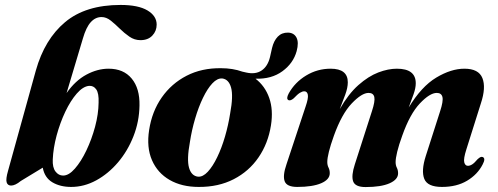

<svg xmlns="http://www.w3.org/2000/svg" viewBox="-20 -745 2014 777"><path d="M315.5 -589.5 249.5 -368.5Q285 -419 329.8 -443Q374.5 -467 419.5 -467Q480 -467 513 -427Q546 -387 544.5 -318Q543.5 -253 520.2 -193.8Q497 -134.5 457.8 -88.2Q418.5 -42 369.5 -15.2Q320.5 11.5 268 11.5Q223.5 11.5 192 -7.2Q160.5 -26 153 -66.5L64 -12.5Q41.5 6 24.5 6Q10.5 5.5 6.8 -7.5Q3 -20.5 12.5 -53.5L125 -459.5Q160.5 -586 243.5 -655.5Q326.5 -725 468 -725Q539.5 -725 576.8 -702.8Q614 -680.5 614 -645.5Q614 -619.5 596.5 -601Q579 -582.5 548.5 -582.5Q524 -582.5 503.5 -596.8Q483 -611 464.5 -629.2Q446 -647.5 428 -661.8Q410 -676 391 -676Q366 -676 347.2 -655.2Q328.5 -634.5 315.5 -589.5ZM340 -397.5Q315.5 -395 290.5 -366.2Q265.5 -337.5 244.2 -292.8Q223 -248 209.2 -197Q195.5 -146 193.5 -99.5Q192 -67.5 204.5 -51Q217 -34.5 235.5 -34.5Q258.5 -34.5 283.2 -62.8Q308 -91 329.5 -136Q351 -181 364.8 -232.2Q378.5 -283.5 379 -329.5Q380.5 -367.5 369.5 -383.2Q358.5 -399 340 -397.5Z M874.5 -469Q922 -469 961 -455Q965.5 -454.5 976.5 -451.5Q1014 -443 1038.8 -459.8Q1063.5 -476.5 1072.5 -513.5L1081 -551Q1088 -580 1104.2 -596.8Q1120.5 -613.5 1145.5 -613Q1169.5 -612.5 1179.8 -593Q1190 -573.5 1180.5 -538Q1167 -489 1123 -456.8Q1079 -424.5 1014 -426.5Q1052.5 -397 1069.5 -348.8Q1086.5 -300.5 1076.5 -237.5Q1065 -164.5 1026.2 -108Q987.5 -51.5 925.8 -19.8Q864 12 784 11.5Q715.5 11.5 666.5 -16.8Q617.5 -45 595 -96.8Q572.5 -148.5 583.5 -219Q595 -294 634.5 -350.5Q674 -407 735.2 -438.5Q796.5 -470 874.5 -469ZM781.5 -30Q801 -28.5 821 -50Q841 -71.5 859 -108.8Q877 -146 890.5 -192.2Q904 -238.5 911.5 -286.5Q924.5 -356.5 915.2 -390.2Q906 -424 879.5 -427.5Q859.5 -429 839.5 -407.8Q819.5 -386.5 801.5 -349.2Q783.5 -312 769.8 -265.5Q756 -219 748.5 -170Q735.5 -99.5 745 -66.2Q754.5 -33 781.5 -30Z M1416 -80 1485 -294.5Q1498.5 -335.5 1494.8 -352.2Q1491 -369 1471.5 -369Q1444 -369 1403.5 -326.5Q1363 -284 1331.5 -196.5Q1317.5 -157.5 1311 -131Q1304.5 -104.5 1304.5 -89.5Q1304.5 -76.5 1309.5 -66.8Q1314.5 -57 1314.5 -44Q1314.5 -18.5 1279.8 -3.5Q1245 11.5 1183 11.5Q1140.5 11.5 1132 -11.5Q1123.5 -34.5 1139.5 -80.5L1216.5 -313Q1228.5 -347.5 1225.8 -361.5Q1223 -375.5 1211.5 -375.5Q1203.5 -375.5 1193.8 -369.5Q1184 -363.5 1168.5 -347Q1156 -336.5 1148 -339.5Q1136.5 -344.5 1148.5 -367Q1173.5 -412 1219 -439.5Q1264.5 -467 1318 -467Q1387.5 -467 1387.5 -412Q1387.5 -390 1377.2 -362Q1367 -334 1355 -303.5Q1390 -365 1430.5 -400.8Q1471 -436.5 1511 -451.8Q1551 -467 1586 -467Q1663 -467 1662.5 -407.5Q1662.5 -389 1653.8 -364Q1645 -339 1634 -310Q1685.5 -395 1745.5 -431Q1805.5 -467 1859.5 -467Q1917 -467 1932.2 -429Q1947.5 -391 1926 -326.5L1867.5 -141Q1855 -102 1858.8 -88Q1862.5 -74 1873.5 -74Q1882 -74 1891 -79.8Q1900 -85.5 1913 -101Q1921 -108 1925.2 -109.5Q1929.5 -111 1933.5 -109.5Q1946.5 -104 1933 -79Q1912.5 -39 1870.5 -13.8Q1828.5 11.5 1768.5 11.5Q1710 11.5 1697 -21.2Q1684 -54 1703 -113.5L1761 -294.5Q1774.5 -335.5 1770.5 -352.2Q1766.5 -369 1747.5 -369Q1719.5 -369 1679.2 -326.5Q1639 -284 1608 -196.5Q1594 -158 1587.5 -131Q1581 -104 1581 -89Q1581 -76 1586 -66.2Q1591 -56.5 1591 -43.5Q1591 -18.5 1556.5 -3.2Q1522 12 1459.5 12Q1417.5 12 1409.2 -11Q1401 -34 1416 -80Z"/></svg>

Font: Fraunces 72pt S000
Style: Bold Italic
Weight: 700
Italic angle: -16°
Version: Version 1.000; ttfautohint (v1.8.3)